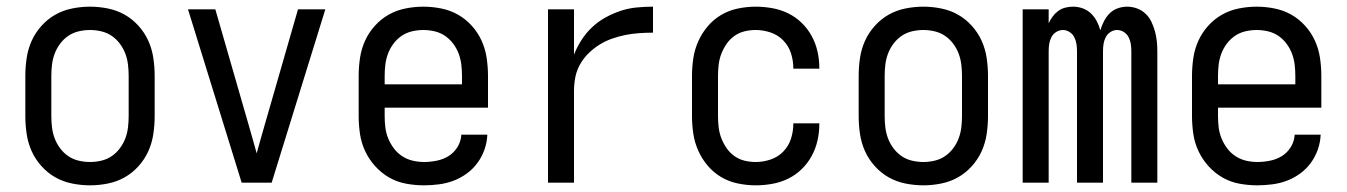

<svg xmlns="http://www.w3.org/2000/svg" viewBox="-20 -548 4040 576"><path d="M250 8Q223 8 196 2.5Q169 -3 146 -16Q123 -29 104.5 -49.5Q86 -70 75 -94.5Q64 -119 60 -146Q56 -173 56 -200V-320Q56 -347 60 -374Q64 -401 75 -425.5Q86 -450 104.5 -470.5Q123 -491 146 -504Q169 -517 196 -522.5Q223 -528 250 -528Q277 -528 304 -522.5Q331 -517 354 -504Q377 -491 395.5 -470.5Q414 -450 425 -425.5Q436 -401 440 -374Q444 -347 444 -320V-200Q444 -173 440 -146Q436 -119 425 -94.5Q414 -70 395.5 -49.5Q377 -29 354 -16Q331 -3 304 2.5Q277 8 250 8ZM250 -62Q267 -62 284 -66Q301 -70 315 -79.5Q329 -89 339.5 -103Q350 -117 356 -133Q362 -149 364 -166Q366 -183 366 -200V-320Q366 -337 364 -354Q362 -371 356 -387Q350 -403 339.5 -417Q329 -431 315 -440.5Q301 -450 284 -454Q267 -458 250 -458Q233 -458 216 -454Q199 -450 185 -440.5Q171 -431 160.5 -417Q150 -403 144 -387Q138 -371 136 -354Q134 -337 134 -320V-200Q134 -183 136 -166Q138 -149 144 -133Q150 -117 160.5 -103Q171 -89 185 -79.5Q199 -70 216 -66Q233 -62 250 -62Z M705 0 544 -520H626L726 -173Q732 -152 738 -131Q744 -110 750 -88Q756 -110 762 -131Q768 -152 774 -173L874 -520H956L795 0Z M1252 8Q1225 8 1198 3Q1171 -2 1147.5 -15.5Q1124 -29 1105.5 -49.5Q1087 -70 1075.5 -94.5Q1064 -119 1060 -146Q1056 -173 1056 -200V-320Q1056 -347 1060 -374Q1064 -401 1075 -425.5Q1086 -450 1104.5 -470.5Q1123 -491 1146 -504Q1169 -517 1196 -522.5Q1223 -528 1250 -528Q1277 -528 1304 -522.5Q1331 -517 1354 -504Q1377 -491 1395.5 -470.5Q1414 -450 1425 -425.5Q1436 -401 1440 -374Q1444 -347 1444 -320V-225H1134V-200Q1134 -183 1136 -166Q1138 -149 1144.5 -133Q1151 -117 1161.5 -103Q1172 -89 1186.5 -79.5Q1201 -70 1218 -66Q1235 -62 1252 -62Q1271 -62 1290.5 -66Q1310 -70 1326 -80Q1342 -90 1352.5 -107Q1363 -124 1364 -144H1442Q1441 -121 1433.5 -99.5Q1426 -78 1412.5 -59.5Q1399 -41 1380.5 -27.5Q1362 -14 1341 -6Q1320 2 1297 5Q1274 8 1252 8ZM1366 -295V-320Q1366 -337 1364 -354Q1362 -371 1356 -387Q1350 -403 1339.5 -417Q1329 -431 1315 -440.5Q1301 -450 1284 -454Q1267 -458 1250 -458Q1233 -458 1216 -454Q1199 -450 1185 -440.5Q1171 -431 1160.5 -417Q1150 -403 1144 -387Q1138 -371 1136 -354Q1134 -337 1134 -320V-295Z M1624 0V-520H1702V-384Q1711 -407 1724.5 -428Q1738 -449 1756 -466Q1774 -483 1795.5 -495Q1817 -507 1840.5 -515Q1864 -523 1889 -525.5Q1914 -528 1939 -528V-450Q1918 -450 1897 -448.5Q1876 -447 1856 -443Q1836 -439 1816 -432Q1796 -425 1778.5 -414Q1761 -403 1746 -388.5Q1731 -374 1720.5 -355.5Q1710 -337 1706 -316.5Q1702 -296 1702 -276V0Z M2247 8Q2221 8 2194 2.5Q2167 -3 2144 -16.5Q2121 -30 2103.5 -50.5Q2086 -71 2075 -95.5Q2064 -120 2060 -146.5Q2056 -173 2056 -200V-320Q2056 -347 2060 -373.5Q2064 -400 2075 -424.5Q2086 -449 2103.5 -469.5Q2121 -490 2144 -503.5Q2167 -517 2194 -522.5Q2221 -528 2247 -528Q2272 -528 2297 -523.5Q2322 -519 2344.5 -508Q2367 -497 2385 -479.5Q2403 -462 2415 -440Q2427 -418 2432.5 -393.5Q2438 -369 2438 -344V-342H2360V-343Q2360 -366 2353 -388Q2346 -410 2330 -426.5Q2314 -443 2292 -450.5Q2270 -458 2247 -458Q2230 -458 2213.5 -454Q2197 -450 2183 -440Q2169 -430 2159.5 -416Q2150 -402 2144 -386.5Q2138 -371 2136 -354Q2134 -337 2134 -320V-200Q2134 -183 2136 -166Q2138 -149 2144 -133.5Q2150 -118 2159.5 -104Q2169 -90 2183 -80Q2197 -70 2213.5 -66Q2230 -62 2247 -62Q2270 -62 2292 -69.5Q2314 -77 2330 -93.5Q2346 -110 2353 -132Q2360 -154 2360 -177V-178H2438V-176Q2438 -151 2432.5 -126.5Q2427 -102 2415 -80Q2403 -58 2385 -40.5Q2367 -23 2344.5 -12Q2322 -1 2297 3.5Q2272 8 2247 8Z M2750 8Q2723 8 2696 2.5Q2669 -3 2646 -16Q2623 -29 2604.5 -49.5Q2586 -70 2575 -94.5Q2564 -119 2560 -146Q2556 -173 2556 -200V-320Q2556 -347 2560 -374Q2564 -401 2575 -425.5Q2586 -450 2604.5 -470.5Q2623 -491 2646 -504Q2669 -517 2696 -522.5Q2723 -528 2750 -528Q2777 -528 2804 -522.5Q2831 -517 2854 -504Q2877 -491 2895.5 -470.5Q2914 -450 2925 -425.5Q2936 -401 2940 -374Q2944 -347 2944 -320V-200Q2944 -173 2940 -146Q2936 -119 2925 -94.5Q2914 -70 2895.5 -49.5Q2877 -29 2854 -16Q2831 -3 2804 2.5Q2777 8 2750 8ZM2750 -62Q2767 -62 2784 -66Q2801 -70 2815 -79.5Q2829 -89 2839.5 -103Q2850 -117 2856 -133Q2862 -149 2864 -166Q2866 -183 2866 -200V-320Q2866 -337 2864 -354Q2862 -371 2856 -387Q2850 -403 2839.5 -417Q2829 -431 2815 -440.5Q2801 -450 2784 -454Q2767 -458 2750 -458Q2733 -458 2716 -454Q2699 -450 2685 -440.5Q2671 -431 2660.5 -417Q2650 -403 2644 -387Q2638 -371 2636 -354Q2634 -337 2634 -320V-200Q2634 -183 2636 -166Q2638 -149 2644 -133Q2650 -117 2660.5 -103Q2671 -89 2685 -79.5Q2699 -70 2716 -66Q2733 -62 2750 -62Z M3048 0V-520H3126V-478Q3131 -489 3138 -498.5Q3145 -508 3154.5 -515Q3164 -522 3175.5 -525Q3187 -528 3199 -528Q3214 -528 3228 -523Q3242 -518 3252.5 -508Q3263 -498 3270 -485Q3277 -472 3281 -457Q3285 -471 3292 -484.5Q3299 -498 3309 -508Q3319 -518 3333 -523Q3347 -528 3362 -528Q3377 -528 3391.5 -522.5Q3406 -517 3417 -506.5Q3428 -496 3434.5 -482Q3441 -468 3445 -453.5Q3449 -439 3450.5 -424Q3452 -409 3452 -394V0H3374V-394Q3374 -405 3372.5 -415.5Q3371 -426 3366 -436Q3361 -446 3351.5 -452Q3342 -458 3331 -458Q3321 -458 3311.5 -452Q3302 -446 3297 -436Q3292 -426 3290.5 -415.5Q3289 -405 3289 -394V0H3211V-394Q3211 -405 3209.5 -415.5Q3208 -426 3203 -436Q3198 -446 3188.5 -452Q3179 -458 3169 -458Q3158 -458 3148.5 -452Q3139 -446 3134 -436Q3129 -426 3127.5 -415.5Q3126 -405 3126 -394V0Z M3752 8Q3725 8 3698 3Q3671 -2 3647.5 -15.5Q3624 -29 3605.5 -49.5Q3587 -70 3575.5 -94.5Q3564 -119 3560 -146Q3556 -173 3556 -200V-320Q3556 -347 3560 -374Q3564 -401 3575 -425.5Q3586 -450 3604.5 -470.5Q3623 -491 3646 -504Q3669 -517 3696 -522.5Q3723 -528 3750 -528Q3777 -528 3804 -522.5Q3831 -517 3854 -504Q3877 -491 3895.5 -470.5Q3914 -450 3925 -425.5Q3936 -401 3940 -374Q3944 -347 3944 -320V-225H3634V-200Q3634 -183 3636 -166Q3638 -149 3644.5 -133Q3651 -117 3661.5 -103Q3672 -89 3686.5 -79.5Q3701 -70 3718 -66Q3735 -62 3752 -62Q3771 -62 3790.5 -66Q3810 -70 3826 -80Q3842 -90 3852.5 -107Q3863 -124 3864 -144H3942Q3941 -121 3933.5 -99.5Q3926 -78 3912.5 -59.5Q3899 -41 3880.5 -27.5Q3862 -14 3841 -6Q3820 2 3797 5Q3774 8 3752 8ZM3866 -295V-320Q3866 -337 3864 -354Q3862 -371 3856 -387Q3850 -403 3839.5 -417Q3829 -431 3815 -440.5Q3801 -450 3784 -454Q3767 -458 3750 -458Q3733 -458 3716 -454Q3699 -450 3685 -440.5Q3671 -431 3660.5 -417Q3650 -403 3644 -387Q3638 -371 3636 -354Q3634 -337 3634 -320V-295Z"/></svg>

Font: Iosevka Algr
Style: Regular
Weight: 400
Monospace: yes
Designer: Belleve Invis
Foundry: Belleve Invis
Version: Version 26.0.2; ttfautohint (v1.8.3)